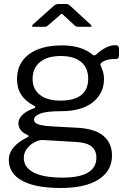

<svg xmlns="http://www.w3.org/2000/svg" viewBox="-20 -765 642 960"><path d="M556 -539Q575 -539 575 -523V-488Q575 -478 570.5 -473.5Q566 -469 555 -470Q522 -470 503 -461Q479 -451 483 -438Q484 -434 489 -423Q494 -412 497 -398.5Q500 -385 500 -370Q500 -299 444.5 -254Q389 -209 283 -209Q212 -209 181 -197Q150 -185 150 -166Q150 -151 171 -143.5Q192 -136 241 -133L370 -126Q456 -121 498 -85Q540 -49 540 13Q540 89 473.5 132Q407 175 284 175Q157 175 90.5 138.5Q24 102 24 34Q24 -33 118 -79Q129 -84 118 -90Q72 -110 72 -149Q72 -171 92.5 -191Q113 -211 151 -224Q156 -225 156 -229Q156 -234 151 -236Q107 -259 86 -291.5Q65 -324 65 -370Q65 -448 124 -493Q183 -538 291 -538Q386 -538 441 -493Q448 -488 451 -488Q455 -488 462 -493Q481 -512 506.5 -525.5Q532 -539 556 -539ZM283 -262Q352 -262 386.5 -290Q421 -318 421 -371Q421 -425 386 -455Q351 -485 283 -485Q217 -485 180 -454.5Q143 -424 143 -371Q143 -319 179.5 -290.5Q216 -262 283 -262ZM195 -65Q177 -66 154 -54.5Q131 -43 115 -22Q99 -1 99 24Q99 72 148 97.5Q197 123 293 123Q462 123 462 23Q462 -12 438.5 -32Q415 -52 362 -55ZM300 -687Q298 -689 294.5 -692.5Q291 -696 289 -696Q286 -696 277 -687L219 -637Q214 -633 210.5 -632Q207 -631 201 -631H147Q140 -631 140 -635Q140 -638 145 -643L247 -734Q258 -745 272 -745H311Q318 -745 322.5 -742Q327 -739 331 -736L432 -643Q438 -637 438 -634Q438 -631 431 -631H372Q361 -631 354 -637Z"/></svg>

Font: Libre Franklin
Style: Regular
Weight: 400
Designer: Pablo Impallari, Rodrigo Fuenzalida
Foundry: Impallari Type
Version: Version 1.001; ttfautohint (v1.4.1)